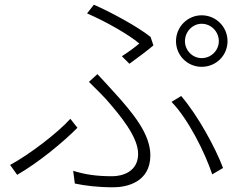

<svg xmlns="http://www.w3.org/2000/svg" viewBox="-20 -770 1040 816"><path d="M766 -595C766 -635 798 -669 837 -669C878 -669 910 -635 910 -595C910 -556 878 -523 837 -523C798 -523 766 -556 766 -595ZM728 -595C728 -534 777 -486 837 -486C898 -486 947 -534 947 -595C947 -656 898 -705 837 -705C777 -705 728 -656 728 -595ZM498 -531 530 -499C565 -524 610 -558 632 -577L620 -613C565 -657 452 -718 379 -750L350 -713C427 -680 528 -623 572 -585C556 -571 526 -549 498 -531ZM291 -44 298 10C341 19 394 26 462 26C516 26 619 6 619 -110C619 -199 548 -287 463 -380C441 -404 416 -432 394 -455L358 -422C382 -398 410 -371 431 -348C493 -277 567 -188 567 -116C567 -40 500 -21 457 -21C386 -21 340 -29 291 -44ZM882 -29 928 -56C896 -141 822 -278 750 -362L709 -337C780 -264 851 -122 882 -29ZM309 -227 279 -265C224 -204 103 -112 23 -69L53 -27C145 -80 250 -167 309 -227Z"/></svg>

Font: Noto Sans TC Light
Style: Regular
Weight: 300
Designer: Ryoko NISHIZUKA 西塚涼子 (kana, bopomofo & ideographs); Paul D. Hunt (Latin, Greek & Cyrillic); Sandoll Communications 산돌커뮤니
Foundry: Adobe
Version: Version 2.004;hotconv 1.0.118;makeotfexe 2.5.65603